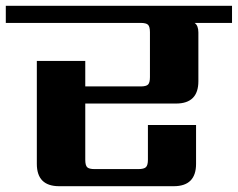

<svg xmlns="http://www.w3.org/2000/svg" viewBox="-40 -642 820 662"><path d="M760 -622V-563H631Q644 -554 644 -530V-362Q644 -285 567 -285H254V-91Q254 -72 260.5 -65.5Q267 -59 286 -59H437Q456 -59 463 -65.5Q470 -72 470 -91V-211H636V-77Q636 0 559 0H164Q87 0 87 -77V-432H254V-344H445Q464 -344 470.5 -350.5Q477 -357 477 -376V-531Q477 -550 470.5 -556.5Q464 -563 445 -563H-20V-622Z"/></svg>

Font: Sarpanch
Style: Bold
Weight: 700
Designer: Manushi Parikh (Devanagari and Latin), Jyotish Sonowal (Devanagari)
Foundry: Indian Type Foundry
Version: Version 2.004;PS 1.0;hotconv 1.0.78;makeotf.lib2.5.61930; tt